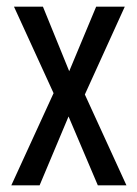

<svg xmlns="http://www.w3.org/2000/svg" viewBox="-20 -557 413 577"><path d="M141 -277 22 -537H109L188 -343L269 -537H355L235 -273L360 0H274L186 -207L99 0H14Z"/></svg>

Font: Noto Sans Arabic ExtraCondensed
Style: Regular
Weight: 400
Width: 2
Designer: Monotype Design Team, Nadine Chahine, Nizar Qandah and Khaled Hosny
Foundry: Monotype Imaging Inc.
Version: Version 2.012